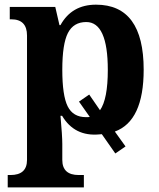

<svg xmlns="http://www.w3.org/2000/svg" viewBox="-20 -566 685 826"><path d="M24.9 187Q96.2 187 96.2 122.1V-413.1Q96.2 -482.9 28.8 -482.9H22V-536.1H217.8L235.8 -458H240.2Q288.6 -545.9 393.1 -545.9Q598.1 -545.9 598.1 -266.1Q598.1 -45.4 474.1 0L520 64L476.1 94.2L418 11.2L407.2 12.2Q300.3 22 247.1 -67.9H240.2Q248 19 248 53.2V122.1Q248 187 318.8 187H340.8V240.2H13.2V187ZM350.1 -62H357.9Q362.3 -62 366.2 -63L319.8 -128.9L363.8 -159.2L410.2 -91.8Q443.8 -139.2 443.8 -265.1Q443.8 -471.2 351.1 -471.2Q296.4 -471.2 272.2 -424.1Q248 -377 248 -266.1Q248 -154.8 271.2 -108.4Q294.4 -62 350.1 -62Z"/></svg>

Font: Droid Serif
Style: Bold
Weight: 700
Designer: Monotype Design team
Foundry: Monotype Imaging Inc.
Version: Version 1.03